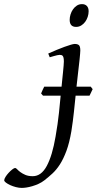

<svg xmlns="http://www.w3.org/2000/svg" viewBox="-208 -671 473 935"><path d="M223.6 -616.2Q223.6 -602.5 219.2 -589.1Q214.8 -575.7 206.8 -564.7Q198.7 -553.7 187.5 -546.9Q176.3 -540 162.6 -540Q131.3 -540 131.3 -574.2Q131.3 -587.4 135.5 -600.8Q139.6 -614.3 147.5 -625.5Q155.3 -636.7 166.3 -643.8Q177.2 -650.9 191.4 -650.9Q206.5 -650.9 215.1 -641.8Q223.6 -632.8 223.6 -616.2ZM228 -205.1H160.2Q156.7 -171.4 152.1 -127Q147.5 -82.5 139.6 -32.2Q129.9 24.9 115.5 63.7Q101.1 102.5 84 129.2Q66.9 155.8 47.6 173.6Q28.3 191.4 8.3 207Q-4.9 217.3 -20.5 224.4Q-36.1 231.4 -51.3 235.8Q-66.4 240.2 -79.6 242.2Q-92.8 244.1 -101.6 244.1Q-115.2 244.1 -130.4 240.2Q-145.5 236.3 -158.2 230.5Q-170.9 224.6 -179.2 218.3Q-187.5 211.9 -187.5 207Q-187.5 200.7 -181.2 190.4Q-174.8 180.2 -166 170.7Q-157.2 161.1 -148.2 154.1Q-139.2 147 -134.3 147Q-130.4 147 -124.5 153.3Q-118.7 159.7 -108.9 167Q-99.1 174.3 -84.5 180.7Q-69.8 187 -48.3 187Q-6.8 187 20 136.7Q46.9 86.4 62.5 -5.4Q73.7 -69.3 79.1 -121.3Q84.5 -173.3 87.4 -205.1H1.5L-7.8 -215.8Q-4.4 -223.6 -0.7 -232.4Q2.9 -241.2 7.3 -249H91.8Q93.3 -264.6 95.2 -283.4Q97.2 -302.2 98.9 -319.6Q100.6 -336.9 101.8 -350.8Q103 -364.7 103 -371.1Q103 -382.3 101.6 -388.9Q100.1 -395.5 97.4 -398.7Q94.7 -401.9 91.1 -402.8Q87.4 -403.8 83 -403.8Q78.6 -403.8 70.6 -402.1Q62.5 -400.4 54.2 -397.9Q44.9 -395.5 34.2 -392.1L26.9 -410.2Q47.4 -419.4 67.9 -428Q88.4 -436.5 106 -442.9Q123.5 -449.2 136.7 -453.1Q149.9 -457 155.8 -457Q169.4 -457 176.3 -451.2Q183.1 -445.3 183.1 -424.8Q183.1 -419.9 182.1 -408.9Q181.2 -397.9 179.7 -382.8Q178.2 -367.7 176 -349.9Q173.8 -332 171.9 -314Q169.9 -295.9 168 -279.1Q166 -262.2 164.6 -249H233.9L243.2 -236.8Z"/></svg>

Font: Gentium Plus
Style: Italic
Weight: 400
Italic angle: -8°
Designer: J. Victor Gaultney, Annie Olsen, Iska Routamaa
Foundry: SIL International
Version: Version 1.510